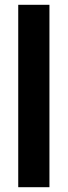

<svg xmlns="http://www.w3.org/2000/svg" viewBox="-20 -780 282 800"><path d="M186 0V-760H56V0Z"/></svg>

Font: Noto Sans Armenian ExtraCondensed
Style: Regular
Weight: 400
Width: 2
Designer: Monotype Design Team
Foundry: Monotype Imaging Inc.
Version: Version 2.008